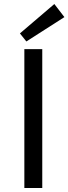

<svg xmlns="http://www.w3.org/2000/svg" viewBox="-20 -934 340 954"><path d="M111 -728 79 -768 250 -914 300 -849ZM101 0V-690H190V0Z"/></svg>

Font: Taylor Sans
Style: Regular
Weight: 400
Italic angle: -8°
Designer: Natanael Gama
Version: Version 1.001 September 8, 2015